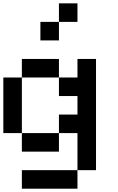

<svg xmlns="http://www.w3.org/2000/svg" viewBox="-20 -909 707 1151"><path d="M111.1 -111.1H0V-444.4H111.1ZM444.4 -111.1H333.3V-222.2H444.4V-333.3H333.3V-444.4H444.4V-555.6H555.6V111.1H444.4ZM333.3 -444.4H111.1V-555.6H333.3ZM333.3 0H111.1V-111.1H333.3ZM444.4 222.2H111.1V111.1H444.4ZM444.4 -777.8H333.3V-888.9H444.4ZM333.3 -666.7H222.2V-777.8H333.3Z"/></svg>

Font: Pixeloid Sans
Style: Regular
Weight: 400
Designer: GGBotNet
Foundry: GGBotNet
Version: 0.5